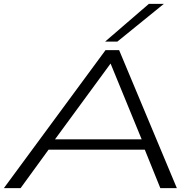

<svg xmlns="http://www.w3.org/2000/svg" viewBox="-52 -968 986 988"><path d="M-32 0 491 -710H561L858 0H773L693 -198H198L54 0ZM231 -251H677L517 -641ZM489 -754 714 -948H791L552 -754Z"/></svg>

Font: Georama ExtraExtended Light
Style: Italic
Weight: 300
Width: 8
Italic angle: -9°
Designer: Jean-Baptiste Levee
Foundry: Production Type
Version: Version 1.000